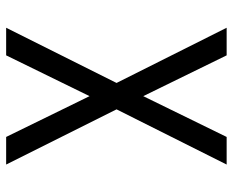

<svg xmlns="http://www.w3.org/2000/svg" viewBox="-88 -688 775 640"><g transform="rotate(90 300.0 -367.5)"><path d="M72 0 256 -368 72 -735H164L300 -457L436 -735H528L344 -368L528 0H436L300 -278L164 0Z"/></g></svg>

Font: Iosevka SS04 Extended
Style: Regular
Weight: 400
Width: 7
Monospace: yes
Designer: Belleve Invis
Foundry: Belleve Invis
Version: Version 19.0.0; ttfautohint (v1.8.4)